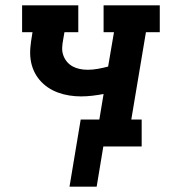

<svg xmlns="http://www.w3.org/2000/svg" viewBox="-20 -550 640 721"><path d="M241 151 283 -101H353L369 -197Q348 -193 326.5 -190.5Q305 -188 284 -188Q262 -188 240 -191.5Q218 -195 197.5 -202.5Q177 -210 159.5 -222Q142 -234 128.5 -250Q115 -266 106.5 -285.5Q98 -305 95 -326.5Q92 -348 94 -371Q96 -394 100 -416L102 -429H63V-530H274V-429H222L217 -400Q214 -385 213.5 -370Q213 -355 218 -341.5Q223 -328 232 -317.5Q241 -307 253 -300.5Q265 -294 279.5 -291Q294 -288 309 -288Q328 -288 347.5 -291.5Q367 -295 386 -300L408 -429H369V-530H580V-429H528L473 -101H512V0H368L343 151Z"/></svg>

Font: Iosevka Curly Slab ExObl
Style: Bold
Weight: 700
Width: 7
Italic angle: -9°
Monospace: yes
Designer: Belleve Invis
Foundry: Belleve Invis
Version: Version 11.0.0; ttfautohint (v1.8.3)